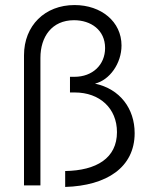

<svg xmlns="http://www.w3.org/2000/svg" viewBox="-20 -734 591 760"><path d="M238 -57V6C403 1 513 -72 513 -207C513 -304 455 -382 356 -403C414 -417 461 -483 461 -554C461 -648 381 -714 275 -714C158 -714 75 -633 75 -515V0H140V-505C140 -588 185 -654 273 -654C340 -654 396 -615 396 -544C396 -477 346 -430 275 -430H257V-368H276C375 -368 443 -305 443 -211C443 -108 362 -59 238 -57Z"/></svg>

Font: FIGSv2-sans-serif
Style: Regular
Weight: 400
Designer: Matt McInerney, Pablo Impallari, Rodrigo Fuenzalida,Mirko Velimirovic
Foundry: Matt McInerney, Pablo Impallari, Rodrigo Fuenzalida
Version: Version 4.021;hotconv 1.0.109;makeotfexe 2.5.65596